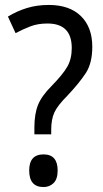

<svg xmlns="http://www.w3.org/2000/svg" viewBox="-20 -744 416 776"><path d="M187 -201V-220Q187 -261 199.5 -289Q212 -317 253 -358Q301 -409 327 -449Q353 -489 353 -555Q353 -634 307 -679Q261 -724 177 -724Q129 -724 88.5 -711.5Q48 -699 12 -677L43 -610Q73 -626 103 -637.5Q133 -649 172 -649Q270 -649 270 -550Q270 -506 252 -474.5Q234 -443 188 -396Q148 -356 133.5 -319.5Q119 -283 119 -229V-201ZM156 12Q180 12 196.5 -4Q213 -20 213 -55Q213 -120 156 -120Q98 -120 98 -55Q98 12 156 12Z"/></svg>

Font: Noto Sans UI SemiCondensed
Style: Regular
Weight: 400
Width: 4
Designer: Monotype Design Team
Foundry: Monotype Imaging Inc.
Version: 1.001